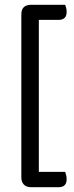

<svg xmlns="http://www.w3.org/2000/svg" viewBox="-20 -671 308 801"><path d="M252 -651Q254 -645 256 -638Q258 -631 258 -621Q258 -588 224 -588H142V46H252Q254 53 256 60Q258 67 258 77Q258 110 224 110H110Q90 110 79.5 99Q69 88 69 69V-611Q69 -651 110 -651Z"/></svg>

Font: Baloo Bhai 2
Style: Regular
Weight: 400
Designer: Supriya Tembe, Noopur Datye and Ek Type
Foundry: Ek Type
Version: Version 1.640;PS 1.000;hotconv 16.6.51;makeotf.lib2.5.65220;